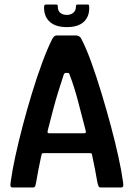

<svg xmlns="http://www.w3.org/2000/svg" viewBox="-20 -830 591 850"><path d="M36 0Q28 0 26.5 -6Q25 -12 28 -29Q34 -74 48 -138.5Q62 -203 81 -275Q100 -347 122 -419Q144 -491 167 -553Q190 -615 211 -657Q215 -664 219.5 -668.5Q224 -673 230 -673H321Q327 -671 332 -668Q337 -665 341 -656Q362 -616 384.5 -553.5Q407 -491 429 -418.5Q451 -346 470.5 -273.5Q490 -201 504 -137Q518 -73 524 -29Q527 -12 525.5 -6Q524 0 515 0H427Q420 0 417.5 -3.5Q415 -7 411 -23Q407 -48 400.5 -81Q394 -114 388 -142Q387 -149 385 -150.5Q383 -152 376 -152H175Q168 -152 166.5 -150.5Q165 -149 163 -142Q157 -114 150.5 -81Q144 -48 140 -23Q137 -7 134.5 -3.5Q132 0 125 0ZM199 -240H352Q358 -240 359.5 -242.5Q361 -245 359 -253Q343 -315 326 -380Q309 -445 288 -500Q286 -507 281 -507H270Q265 -507 262 -499Q252 -469 239 -427.5Q226 -386 214 -340Q202 -294 191 -251Q190 -246 191 -243Q192 -240 199 -240ZM276 -710Q228 -710 202 -732Q176 -754 175 -794Q175 -805 177 -807.5Q179 -810 186 -810H224Q231 -810 233.5 -809Q236 -808 236 -800Q236 -782 247 -773Q258 -764 276 -764Q293 -764 304.5 -773.5Q316 -783 316 -800Q316 -808 319 -809Q322 -810 325 -810H366Q372 -810 373.5 -808Q375 -806 375 -794Q375 -755 350 -732.5Q325 -710 276 -710Z"/></svg>

Font: Glory SemiBold
Style: Regular
Weight: 600
Designer: Robert Leuschke
Foundry: Robert Leuschke
Version: Version 1.011